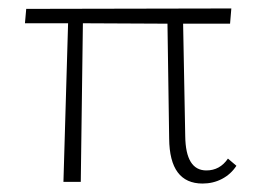

<svg xmlns="http://www.w3.org/2000/svg" viewBox="-20 -430 625 454"><path d="M539 -38Q526 -18 505 -7Q484 4 459 4Q381 4 380 -102L376 -374L176 -375L171 0H130L141 -375H39L42 -409L527 -410L524 -374H413L418 -108Q419 -27 468 -27Q500 -27 519 -55Z"/></svg>

Font: Ysabeau Light
Style: Regular
Weight: 300
Designer: Christian Thalmann (Catharsis Fonts)
Version: Version 0.003